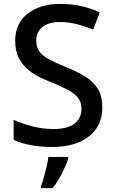

<svg xmlns="http://www.w3.org/2000/svg" viewBox="-20 -744 590 985"><path d="M505 -193Q505 -98 436 -44Q367 10 247 10Q189 10 137.5 0.5Q86 -9 50 -27V-129Q90 -111 144 -96.5Q198 -82 254 -82Q326 -82 362 -110Q398 -138 398 -185Q398 -218 381.5 -240.5Q365 -263 330 -282Q295 -301 238 -324Q185 -344 144.5 -371Q104 -398 81 -438Q58 -478 58 -536Q58 -624 122 -674Q186 -724 290 -724Q348 -724 397.5 -712.5Q447 -701 492 -681L458 -592Q417 -609 374.5 -620Q332 -631 287 -631Q228 -631 197 -605Q166 -579 166 -537Q166 -504 181 -481.5Q196 -459 229 -441Q262 -423 316 -401Q376 -377 418.5 -350.5Q461 -324 483 -286.5Q505 -249 505 -193ZM330 70Q321 99 299 143Q277 187 250 221H191V209Q198 191 205.5 164.5Q213 138 219.5 110Q226 82 228 61H330Z"/></svg>

Font: Noto Sans Myanmar Medium
Style: Regular
Weight: 500
Designer: Monotype Design Team
Foundry: Monotype Imaging Inc.
Version: Version 2.107; ttfautohint (v1.8.4.7-5d5b)